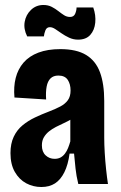

<svg xmlns="http://www.w3.org/2000/svg" viewBox="-20 -738 484 770"><path d="M146 12Q113 12 85 -3Q57 -18 39.5 -48.5Q22 -79 22 -124Q22 -162 35 -189.5Q48 -217 70.5 -235.5Q93 -254 120.5 -267Q148 -280 177 -291Q203 -301 222 -311Q241 -321 252 -336Q263 -351 263 -375Q263 -401 251.5 -418Q240 -435 214 -435Q194 -435 182.5 -423.5Q171 -412 167 -390.5Q163 -369 165 -339L38 -347Q34 -390 43 -425.5Q52 -461 74.5 -487Q97 -513 134 -527Q171 -541 222 -541Q287 -541 325.5 -517.5Q364 -494 381 -448Q398 -402 398 -333V-186Q398 -159 400 -125.5Q402 -92 405.5 -59Q409 -26 413 0H294Q286 -33 283 -61.5Q280 -90 277 -122H259Q253 -77 238 -47Q223 -17 200.5 -2.5Q178 12 146 12ZM199 -101Q213 -101 223 -106.5Q233 -112 240.5 -122Q248 -132 253 -144.5Q258 -157 262 -171V-286L294 -283Q283 -270 268 -261Q253 -252 236.5 -244.5Q220 -237 204.5 -229Q189 -221 176.5 -211Q164 -201 156 -187.5Q148 -174 148 -155Q148 -129 163 -115Q178 -101 199 -101ZM293 -579Q274 -579 257 -587Q240 -595 226.5 -604.5Q213 -614 201.5 -621.5Q190 -629 180 -629Q167 -629 162 -616Q157 -603 156 -592H89Q74 -622 79 -650.5Q84 -679 104.5 -698.5Q125 -718 154 -718Q173 -718 187.5 -710.5Q202 -703 214 -693.5Q226 -684 237 -677Q248 -670 261 -670Q276 -670 281.5 -683Q287 -696 287 -708H354Q365 -677 362 -647Q359 -617 342 -598Q325 -579 293 -579Z"/></svg>

Font: Bricolage Grotesque 24pt Condensed
Style: Bold
Weight: 700
Width: 3
Designer: Mathieu Triay
Foundry: Atelier Triay
Version: Version 1.001;gftools[0.9.33.dev8+g029e19f]